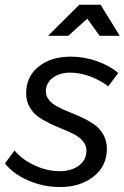

<svg xmlns="http://www.w3.org/2000/svg" viewBox="-38 -766 514 793"><path d="M209.5 6.5Q141.5 6.5 79 -20.5Q16.5 -47.5 -17.5 -91L22 -144.5Q53 -107 104.8 -83Q156.5 -59 208.5 -59Q257 -59 288 -82.2Q319 -105.5 319 -143.5Q319 -165 305.2 -182Q291.5 -199 269.5 -210.5Q247.5 -222 221 -232.8Q194.5 -243.5 168 -256Q141.5 -268.5 119.5 -284.2Q97.5 -300 83.8 -324.8Q70 -349.5 70 -381Q70 -449.5 121.2 -490.8Q172.5 -532 254.5 -532Q310.5 -532 363 -513.2Q415.5 -494.5 450.5 -464.5L409 -409.5Q376 -435 333.8 -450.5Q291.5 -466 252.5 -466Q208.5 -466 180 -444.8Q151.5 -423.5 151.5 -388.5Q151.5 -368 165.5 -351.8Q179.5 -335.5 201.5 -324.2Q223.5 -313 250.5 -302.2Q277.5 -291.5 304.5 -278.8Q331.5 -266 353.5 -250Q375.5 -234 389.5 -208.8Q403.5 -183.5 403.5 -151.5Q403.5 -81 349 -37.2Q294.5 6.5 209.5 6.5ZM160.5 -618 289.5 -746.5H377.5L456.5 -618H373.5L322.5 -689L244 -618Z"/></svg>

Font: Argentum Sans Light
Style: Italic
Weight: 300
Italic angle: -11.3°
Designer: Julieta Ulanovsky (font), Owen Earl (portions from Jones font), Cristiano Sobral (main changes and remaster)
Foundry: Julieta Ulanovsky (font), Owen Earl (portions from Jones font), Cristiano Sobral (main changes and remaster)
Version: Version 3.127